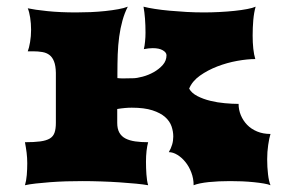

<svg xmlns="http://www.w3.org/2000/svg" viewBox="-20 -547 862 567"><path d="M53.7 0Q57.6 -12.7 59.1 -30.3Q60.5 -47.9 60.5 -64.9Q60.5 -80.6 58.6 -96.2Q56.6 -111.8 53.7 -127Q81.1 -127 98.9 -129.4Q116.7 -131.8 127 -137.9Q137.2 -144 141.1 -155.3Q145 -166.5 145 -184.1V-332Q144.5 -353 139.6 -365.5Q134.8 -377.9 126.2 -384.5Q117.7 -391.1 105.2 -393.3Q92.8 -395.5 77.1 -395.5H62Q65.9 -405.3 68.8 -422.6Q71.8 -439.9 71.8 -459Q71.8 -477.5 69.1 -494.9Q66.4 -512.2 62 -522.5Q82 -518.1 119.6 -514.2Q157.2 -510.3 204.6 -510.3Q225.1 -510.3 247.6 -511.2Q270 -512.2 290.8 -514.4Q311.5 -516.6 329.1 -519.8Q346.7 -522.9 357.4 -527.3Q347.7 -508.3 341.6 -486.1Q335.4 -463.9 332 -438.7Q328.6 -413.6 327.6 -386Q326.7 -358.4 326.7 -328.6V-316.4Q330.6 -315.9 334.5 -315.7Q338.4 -315.4 343.3 -315.4Q349.1 -315.4 356.2 -315.7Q363.3 -315.9 371.6 -315.9Q383.8 -315.9 401.1 -320.6Q418.5 -325.2 434.1 -334Q449.7 -342.8 460.7 -355.2Q471.7 -367.7 471.7 -383.8Q471.7 -392.1 460.9 -398.4Q450.2 -404.8 431.2 -404.8Q419.4 -404.8 404.8 -401.9Q407.2 -411.6 408.4 -424.6Q409.7 -437.5 409.7 -450.2Q409.7 -472.2 408.2 -491.9Q406.7 -511.7 403.8 -527.3Q416.5 -523.9 436.5 -520.8Q456.5 -517.6 480.7 -515.4Q504.9 -513.2 531 -511.7Q557.1 -510.3 582 -510.3Q604 -510.3 627.7 -511.5Q651.4 -512.7 672.4 -514.9Q693.4 -517.1 710 -520.3Q726.6 -523.4 734.9 -527.3Q730 -510.3 728 -487.8Q726.1 -465.3 726.1 -441.9Q726.1 -421.4 728 -403.3Q730 -385.3 733.9 -372.6Q710.4 -372.6 680.4 -367.2Q650.4 -361.8 621.8 -350.8Q593.3 -339.8 570.3 -323.5Q547.4 -307.1 538.6 -285.2Q545.9 -272 563 -263.2Q580.1 -254.4 601.1 -249.3Q622.1 -244.1 644.3 -242.2Q666.5 -240.2 684.6 -240.2Q684.6 -222.7 691.2 -206.8Q697.8 -190.9 709.7 -178.5Q721.7 -166 739.3 -158.7Q756.8 -151.4 778.8 -151.4Q774.9 -139.2 772 -118.9Q769 -98.6 769 -76.7Q769 -53.2 771.5 -32.5Q773.9 -11.7 778.8 0Q772 -2.9 759 -5.1Q746.1 -7.3 729.5 -9Q712.9 -10.7 694.6 -11.5Q676.3 -12.2 659.2 -12.2Q625.5 -12.2 596.7 -9.3Q567.9 -6.3 551.8 0Q551.8 -20 544.9 -37.8Q538.1 -55.7 527.3 -68.8Q516.6 -82 503.7 -89.8Q490.7 -97.7 478.5 -97.7Q484.9 -108.4 488.3 -119.9Q491.7 -131.3 491.7 -144Q491.7 -158.7 486.6 -173.8Q481.4 -189 467.8 -201.2Q454.1 -213.4 430.2 -221.2Q406.2 -229 369.1 -229Q358.9 -229 348.4 -228Q337.9 -227.1 326.2 -225.1V-184.1Q326.2 -166.5 332.5 -155.3Q338.9 -144 350.8 -137.9Q362.8 -131.8 379.6 -129.4Q396.5 -127 417.5 -127Q414.6 -116.7 412.8 -101.6Q411.1 -86.4 411.1 -69.3Q411.1 -50.8 412.4 -32Q413.6 -13.2 417.5 0Q404.3 -2.4 382.1 -4.6Q359.9 -6.8 333.5 -8.5Q307.1 -10.3 278.6 -11.2Q250 -12.2 223.6 -12.2Q200.2 -12.2 175.5 -11.5Q150.9 -10.7 128.2 -9Q105.5 -7.3 85.9 -5.1Q66.4 -2.9 53.7 0Z"/></svg>

Font: Arbutus
Style: Regular
Weight: 400
Designer: Karolina Lach
Foundry: Sorkin Type Co.
Version: Version 1.003